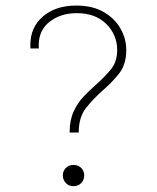

<svg xmlns="http://www.w3.org/2000/svg" viewBox="-20 -654 555 680"><path d="M226.6 -184.6Q226.6 -228 240.5 -258.5Q254.4 -289.1 275.9 -311.8Q297.4 -334.5 319.8 -354Q348.6 -379.4 371.8 -407Q395 -434.6 395 -476.6Q395 -530.8 356.4 -569.1Q317.9 -607.4 251.5 -607.4Q195.3 -607.4 156.2 -577.4Q117.2 -547.4 117.2 -493.7Q117.2 -491.2 117.2 -488.3Q117.2 -485.4 117.7 -482.4H87.9Q87.4 -486.3 87.4 -494.1Q87.4 -557.6 132.3 -595.9Q177.2 -634.3 250 -634.3Q308.1 -634.3 347.4 -611.3Q386.7 -588.4 407 -552.5Q427.2 -516.6 427.2 -477.1Q427.2 -425.3 401.6 -393.3Q376 -361.3 344.2 -334Q312 -305.7 285.4 -272.7Q258.8 -239.7 258.8 -184.6ZM202.6 -32.7Q202.6 -48.3 213.1 -59.1Q223.6 -69.8 240.2 -69.8Q257.3 -69.8 267.8 -59.1Q278.3 -48.3 278.3 -32.7Q278.3 -17.1 267.8 -5.9Q257.3 5.4 240.2 5.4Q223.6 5.4 213.1 -5.9Q202.6 -17.1 202.6 -32.7Z"/></svg>

Font: Estedad-FD Thin
Style: Regular
Weight: 100
Designer: Amin Abedi
Version: Version 7.3